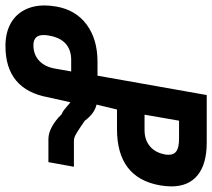

<svg xmlns="http://www.w3.org/2000/svg" viewBox="-73 -708 778 704"><g transform="rotate(90 316.0 -356.0)"><path d="M-16 -131Q-16 -149.5 -12 -173.5Q0.5 -245 54.2 -284.8Q108 -324.5 190 -324.5H241.5L312.5 -725H487Q565 -725 606.2 -691.8Q647.5 -658.5 647.5 -595Q647.5 -577 643.5 -553Q615.5 -396 437.5 -396H365.5L347.5 -321Q380.5 -313.5 406.5 -278Q414.5 -273 428.5 -263Q447.5 -250 458.8 -244Q470 -238 481.5 -238H575.5L558.5 -144.5H474Q452 -144.5 428 -157.8Q404 -171 383.5 -192.5Q373.5 -197 367.5 -201.5Q361.5 -206 352.5 -214Q344.5 -221.5 339 -225L321 -145Q293 13 132.5 13Q86.5 13 53 -4.5Q19.5 -22 1.8 -54.5Q-16 -87 -16 -131ZM215.5 -169 226 -228H183.5Q147 -228 124.2 -207.8Q101.5 -187.5 94.5 -146.5Q92.5 -136.5 92.5 -126.5Q92.5 -89.5 130 -89.5Q163.5 -89.5 186.2 -110.2Q209 -131 215.5 -169ZM530.5 -573Q531.5 -577.5 531.5 -585.5Q531.5 -605.5 517.5 -614.5Q503.5 -623.5 472.5 -623.5H406.5L384.5 -497H441Q477 -497 500.5 -516.8Q524 -536.5 530.5 -573Z"/></g></svg>

Font: JuliaMono ExtraBoldItalic
Style: Regular
Weight: 800
Italic angle: -9°
Monospace: yes
Designer: cormullion
Foundry: corm
Version: Version 0.049; ttfautohint (v1.8.4)